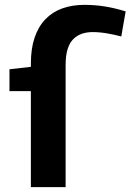

<svg xmlns="http://www.w3.org/2000/svg" viewBox="-20 -770 537 790"><path d="M250 -502V0H107V-395H19V-485L107 -495V-508Q107 -570 122.5 -615.5Q138 -661 167 -691Q196 -721 236.5 -735.5Q277 -750 327 -750Q373 -750 414.5 -743Q456 -736 497 -723L479 -620Q453 -627 421.5 -632.5Q390 -638 361 -638Q338 -638 318 -631.5Q298 -625 282.5 -610Q267 -595 258.5 -569Q250 -543 250 -502Z"/></svg>

Font: Georama SemiExpanded SemiBold
Style: Regular
Weight: 600
Width: 6
Designer: Jean-Baptiste Levee
Foundry: Production Type
Version: Version 1.001